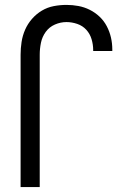

<svg xmlns="http://www.w3.org/2000/svg" viewBox="-20 -763 540 783"><path d="M64 0V-540Q64 -566 68 -592Q72 -618 82.5 -642Q93 -666 110.5 -686Q128 -706 150.5 -719.5Q173 -733 199 -738Q225 -743 251 -743Q276 -743 300 -738.5Q324 -734 346 -723Q368 -712 386 -695Q404 -678 415.5 -656Q427 -634 432.5 -610Q438 -586 438 -561V-555H360V-559Q360 -581 353.5 -603Q347 -625 332 -641.5Q317 -658 295 -665.5Q273 -673 251 -673Q227 -673 204 -663Q181 -653 166.5 -633Q152 -613 147 -588.5Q142 -564 142 -540V0Z"/></svg>

Font: Iosevka Custom
Style: Regular
Weight: 400
Monospace: yes
Designer: Belleve Invis
Foundry: Belleve Invis
Version: Version 32.5.0; ttfautohint (v1.8.4)